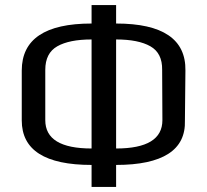

<svg xmlns="http://www.w3.org/2000/svg" viewBox="-20 -719 819 759"><path d="M713 -440 711 -243Q714 -155 645.5 -111Q577 -67 439 -67V20H342V-67Q66 -67 66 -243V-440Q66 -626 342 -626V-699H439V-626Q716 -626 713 -440ZM342 -132V-563Q254 -563 206.5 -536Q159 -509 159 -443V-244Q159 -132 342 -132ZM622 -244 621 -443Q622 -509 574.5 -536Q527 -563 439 -563V-132Q622 -132 622 -244Z"/></svg>

Font: Play
Style: Regular
Weight: 400
Designer: Jonas Hecksher (Cyrillic expansion: Cyreal)
Foundry: Jonas Hecksher, Playtype, e-types AS
Version: Version 2.101; ttfautohint (v1.5.65-e2d9)